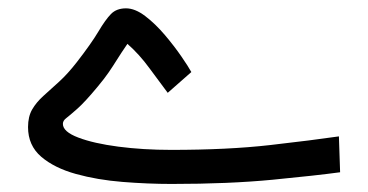

<svg xmlns="http://www.w3.org/2000/svg" viewBox="-20 -446 892 465"><path d="M386.2 -221.2Q366.2 -247.6 341.8 -281Q317.4 -314.5 288.6 -339.8Q272.9 -316.9 263.2 -301.3Q253.4 -285.6 243.4 -271Q233.4 -256.3 216.3 -235.8Q185.5 -198.7 167 -182.4Q148.4 -166 140.4 -159.9Q132.3 -153.8 132.3 -146Q132.3 -127 169.7 -112.8Q207 -98.6 266.8 -90.8Q326.7 -83 394.5 -83Q531.7 -83 634.3 -94.7Q736.8 -106.4 800.8 -115.7L803.7 -28.8Q746.1 -21 640.1 -10.7Q534.2 -0.5 395.5 -0.5Q337.9 -0.5 276.9 -5.4Q215.8 -10.3 163.8 -24.7Q111.8 -39.1 79.8 -66.4Q47.9 -93.8 47.9 -138.2Q47.9 -163.6 57.9 -180.9Q67.9 -198.2 85 -213.6Q102.1 -229 123 -248Q144 -267.1 166 -295.4Q201.2 -340.8 218.3 -369.6Q235.4 -398.4 248.8 -412.1Q262.2 -425.8 285.2 -425.8Q307.1 -425.8 331.8 -407Q356.4 -388.2 379.4 -361.1Q402.3 -334 419.4 -309.1Q436.5 -284.2 443.4 -271.5Z"/></svg>

Font: Vazir FD-WOL-UI
Style: Regular-FD-WOL-UI
Weight: 400
Designer: Saber Rastikerdar
Foundry: Saber Rastikerdar
Version: Version 30.1.0